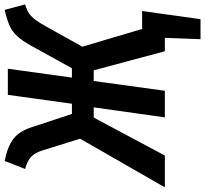

<svg xmlns="http://www.w3.org/2000/svg" viewBox="-76 -696 902 845"><g transform="rotate(-90 375.5 -274.0)"><path d="M670 -100H749L713 157H625L631 0H572L488 -313H441L398 0H281L325 -313H280L113 0H-27L187 -373L137 -534Q126 -571 108 -588Q90 -605 54 -615L89 -705Q154 -692 187 -666Q220 -640 237 -588L296 -409H341L380 -691H495L456 -409H497L596 -588Q618 -628 638.5 -650Q659 -672 685 -683.5Q711 -695 754 -705L778 -615Q746 -606 727 -588.5Q708 -571 684 -528L592 -363Z"/></g></svg>

Font: Fira Sans Extra Condensed Medium
Style: Italic
Weight: 500
Width: 3
Italic angle: -8°
Designer: Carrois Corporate & Edenspiekermann AG
Foundry: Carrois Corporate GbR & Edenspiekermann AG
Version: Version 4.203